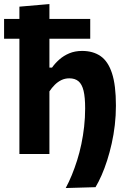

<svg xmlns="http://www.w3.org/2000/svg" viewBox="-35 -766 632 955"><path d="M291.9 169.3Q307.9 139.6 322.2 104.8Q336.5 69.9 348.7 31.3Q360.9 -7.4 369.7 -49.5Q378.5 -91.6 383.5 -136.2Q388.5 -180.8 388.5 -227.3Q388.5 -282.4 380.6 -314.9Q372.6 -347.5 355.2 -362Q337.8 -376.4 309.9 -376.4Q288.3 -376.4 270.3 -367.7Q252.3 -358.9 237.5 -344.2Q222.7 -329.4 210.8 -311.5V-208Q210.8 -152.1 210.8 -102.9Q210.8 -53.7 210.8 0H61.5Q61.5 -53.7 61.5 -103.8Q61.5 -154 61.5 -216V-493.4Q61.5 -554.6 61.5 -614.1Q61.5 -673.7 61.5 -732.9L210.8 -745.8Q210.8 -687.2 210.8 -624.8Q210.8 -562.3 210.8 -493.4V-429.6H223.6Q238.6 -450.9 260 -469.9Q281.4 -488.9 309.6 -500.8Q337.8 -512.7 373.6 -512.7Q427.7 -512.7 465.1 -487Q502.4 -461.4 522 -401.9Q541.6 -342.3 541.6 -240.6Q541.6 -191.7 536.1 -144.1Q530.6 -96.5 520.6 -52.1Q510.6 -7.7 497.9 32.1Q485.1 72 470.3 105.6Q455.5 139.3 440.1 165ZM-14.7 -573.5V-671.7Q30.5 -671.7 72.5 -671.7Q114.4 -671.7 151.1 -671.7H248Q285.2 -671.7 327.1 -671.7Q369.1 -671.7 413.8 -671.7V-573.5Q369.1 -573.5 327.1 -573.5Q285.2 -573.5 248 -573.5H151.1Q114.4 -573.5 72.5 -573.5Q30.5 -573.5 -14.7 -573.5Z"/></svg>

Font: Commissioner Thin
Style: Regular
Weight: 100
Designer: Kostas Bartsokas
Foundry: Kostas Bartsokas
Version: Version 1.001;gftools[0.9.23]